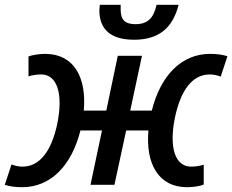

<svg xmlns="http://www.w3.org/2000/svg" viewBox="-35 -772 970 802"><path d="M525 -606C629 -606 687 -656 711 -752H619C607 -697 582 -671 531 -671C485 -671 469 -691 469 -733C469 -738 469 -743 469 -752H382C381 -742 380 -732 380 -729C380 -650 427 -606 525 -606ZM57 10C177 10 264 -80 301 -227H391L343 0H443L492 -227H585C573 -92 624 9 745 10C773 10 802 5 816 -1V-84C801 -79 781 -76 763 -76C696 -76 670 -157 696 -282C720 -396 769 -461 841 -461C856 -461 871 -458 887 -452L915 -537C897 -543 873 -547 843 -547C723 -547 636 -457 599 -310H509L558 -539H457L409 -310H315C327 -446 276 -546 155 -547C127 -547 98 -542 84 -536V-453C99 -458 119 -461 137 -461C204 -461 230 -380 204 -254C180 -141 131 -76 59 -76C44 -76 29 -79 13 -85L-15 0C3 6 27 10 57 10Z"/></svg>

Font: Noto Sans Medium
Style: Italic
Weight: 500
Italic angle: -12°
Designer: Monotype Design Team
Foundry: Monotype Imaging Inc.
Version: Version 2.013